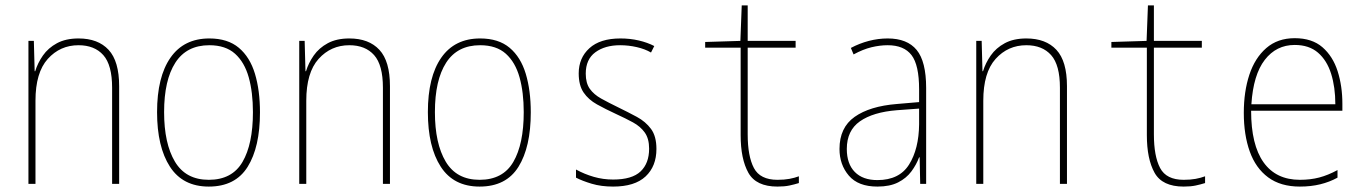

<svg xmlns="http://www.w3.org/2000/svg" viewBox="-20 -679 5040 709"><path d="M85 0V-528H105L108 -416H110Q119 -446 138.5 -474Q158 -502 190.5 -519.5Q223 -537 270 -537Q342 -537 381 -495Q420 -453 420 -361V0H394V-355Q394 -439 361.5 -475.5Q329 -512 270 -512Q202 -512 156.5 -461.5Q111 -411 111 -307V0Z M751 10Q655 10 607.5 -63.5Q560 -137 560 -265Q560 -395 609.5 -466Q659 -537 753 -537Q821 -537 862 -502.5Q903 -468 921.5 -406.5Q940 -345 940 -264Q940 -136 894.5 -63Q849 10 751 10ZM751 -15Q837 -15 875.5 -81Q914 -147 914 -265Q914 -338 898.5 -393.5Q883 -449 848 -480.5Q813 -512 753 -512Q669 -512 627.5 -447.5Q586 -383 586 -265Q586 -149 626 -82Q666 -15 751 -15Z M1085 0V-528H1105L1108 -416H1110Q1119 -446 1138.5 -474Q1158 -502 1190.5 -519.5Q1223 -537 1270 -537Q1342 -537 1381 -495Q1420 -453 1420 -361V0H1394V-355Q1394 -439 1361.5 -475.5Q1329 -512 1270 -512Q1202 -512 1156.5 -461.5Q1111 -411 1111 -307V0Z M1751 10Q1655 10 1607.5 -63.5Q1560 -137 1560 -265Q1560 -395 1609.5 -466Q1659 -537 1753 -537Q1821 -537 1862 -502.5Q1903 -468 1921.5 -406.5Q1940 -345 1940 -264Q1940 -136 1894.5 -63Q1849 10 1751 10ZM1751 -15Q1837 -15 1875.5 -81Q1914 -147 1914 -265Q1914 -338 1898.5 -393.5Q1883 -449 1848 -480.5Q1813 -512 1753 -512Q1669 -512 1627.5 -447.5Q1586 -383 1586 -265Q1586 -149 1626 -82Q1666 -15 1751 -15Z M2244 10Q2200 10 2165 -0.5Q2130 -11 2107 -23V-53Q2138 -36 2172.5 -26Q2207 -16 2244 -16Q2314 -16 2345.5 -46Q2377 -76 2377 -130Q2377 -167 2361 -189.5Q2345 -212 2317.5 -227Q2290 -242 2255 -258Q2216 -276 2184.5 -293.5Q2153 -311 2135 -337.5Q2117 -364 2117 -408Q2117 -465 2156.5 -501Q2196 -537 2271 -537Q2307 -537 2339 -529.5Q2371 -522 2396 -509L2384 -485Q2362 -498 2331.5 -505Q2301 -512 2270 -512Q2214 -512 2178.5 -486Q2143 -460 2143 -407Q2143 -372 2158 -351Q2173 -330 2200 -315Q2227 -300 2262 -283Q2299 -265 2331.5 -247.5Q2364 -230 2384 -203Q2404 -176 2404 -129Q2404 -65 2364 -27.5Q2324 10 2244 10Z M2851 10Q2772 10 2743.5 -41Q2715 -92 2715 -180V-503H2584V-524L2714 -528L2719 -659H2741V-528H2918V-503H2741V-183Q2741 -102 2764 -58.5Q2787 -15 2851 -15Q2876 -15 2895 -18.5Q2914 -22 2930 -28V-3Q2914 2 2895.5 6Q2877 10 2851 10Z M3220 10Q3149 10 3114.5 -30.5Q3080 -71 3080 -129Q3080 -208 3136 -247.5Q3192 -287 3292 -295L3374 -302V-349Q3374 -439 3346 -475.5Q3318 -512 3258 -512Q3229 -512 3198 -504.5Q3167 -497 3132 -478L3122 -502Q3154 -519 3188.5 -528Q3223 -537 3258 -537Q3330 -537 3365 -494.5Q3400 -452 3400 -354V0H3378L3376 -98H3374Q3364 -71 3345.5 -46Q3327 -21 3296.5 -5.5Q3266 10 3220 10ZM3220 -14Q3301 -14 3337 -71.5Q3373 -129 3374 -220V-278L3292 -272Q3204 -265 3155.5 -231Q3107 -197 3107 -129Q3107 -74 3136.5 -44Q3166 -14 3220 -14Z M3585 0V-528H3605L3608 -416H3610Q3619 -446 3638.5 -474Q3658 -502 3690.5 -519.5Q3723 -537 3770 -537Q3842 -537 3881 -495Q3920 -453 3920 -361V0H3894V-355Q3894 -439 3861.5 -475.5Q3829 -512 3770 -512Q3702 -512 3656.5 -461.5Q3611 -411 3611 -307V0Z M4351 10Q4272 10 4243.5 -41Q4215 -92 4215 -180V-503H4084V-524L4214 -528L4219 -659H4241V-528H4418V-503H4241V-183Q4241 -102 4264 -58.5Q4287 -15 4351 -15Q4376 -15 4395 -18.5Q4414 -22 4430 -28V-3Q4414 2 4395.5 6Q4377 10 4351 10Z M4780 10Q4709 10 4663 -24Q4617 -58 4595 -119.5Q4573 -181 4573 -262Q4573 -341 4593.5 -403Q4614 -465 4656 -501.5Q4698 -538 4761 -538Q4825 -538 4863.5 -504.5Q4902 -471 4919.5 -416Q4937 -361 4937 -296V-270H4600Q4600 -144 4646 -79.5Q4692 -15 4780 -15Q4819 -15 4851.5 -23.5Q4884 -32 4919 -51V-23Q4890 -7 4855.5 1.5Q4821 10 4780 10ZM4911 -294Q4911 -357 4895.5 -406.5Q4880 -456 4847 -484.5Q4814 -513 4761 -513Q4693 -513 4650.5 -458Q4608 -403 4601 -294Z"/></svg>

Font: Noto Sans Mono ExtraCondensed Thin
Style: Regular
Weight: 100
Width: 2
Designer: Monotype Design Team
Foundry: Monotype Imaging Inc.
Version: Version 2.014; ttfautohint (v1.8.4.7-5d5b)